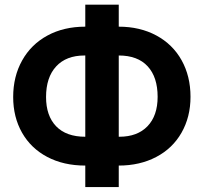

<svg xmlns="http://www.w3.org/2000/svg" viewBox="-20 -760 856 810"><path d="M481 -647.5Q570.3 -647.5 639.4 -610.4Q708.5 -573.2 746.1 -505.9Q783.7 -438.5 783.7 -351.6Q783.7 -266.6 745.8 -200.2Q708 -133.8 638.9 -97.7Q569.8 -61.5 481 -61.5V29.3H339.8V-61.5Q248.5 -61.5 179.4 -97.9Q110.4 -134.3 73 -200.2Q35.6 -266.1 35.6 -350.6Q35.6 -437.5 73.5 -505.1Q111.3 -572.8 180.2 -610.1Q249 -647.5 339.8 -647.5V-740.2H481ZM336.4 -525.9Q259.3 -525.9 216.8 -479.7Q174.3 -433.6 174.3 -350.6Q174.3 -271.5 216.8 -227.3Q259.3 -183.1 339.8 -183.1V-525.9ZM481 -525.9V-183.1H483.4Q559.6 -183.1 602.3 -227.5Q645 -272 645 -351.6Q645 -434.6 603 -480.2Q561 -525.9 481 -525.9Z"/></svg>

Font: RobotoInd
Style: Bold
Weight: 700
Designer: Google
Version: Version 2.001150; 2014